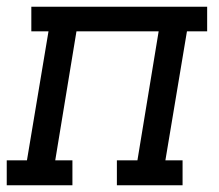

<svg xmlns="http://www.w3.org/2000/svg" viewBox="-30 -550 650 570"><path d="M-10 0V-74H50L114 -457H63V-530H585V-457H525L461 -74H512V0H317V-74H378L441 -457H197L134 -74H185V0Z"/></svg>

Font: Iosevka Curly Slab ExObl
Style: Regular
Weight: 400
Width: 7
Italic angle: -9°
Monospace: yes
Designer: Belleve Invis
Foundry: Belleve Invis
Version: Version 11.1.0; ttfautohint (v1.8.3)